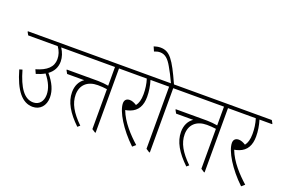

<svg xmlns="http://www.w3.org/2000/svg" viewBox="-134 -1270 2489 1667"><g transform="rotate(20 1110.5 -436.0)"><path d="M238 -19C306 -19 353 -70 353 -147C353 -213 324 -276 267 -343C312 -376 334 -419 334 -472C334 -511 320 -552 296 -589H426V-595L410 -622H-24V-616L-9 -589H264C289 -554 300 -519 300 -481C300 -409 250 -363 150 -334L167 -297C197 -306 224 -317 246 -330C295 -269 318 -214 318 -159C318 -98 284 -57 230 -57C146 -57 89 -141 46 -293L19 -285C70 -106 141 -19 238 -19Z M663 11 684 -7C596 -93 554 -166 554 -247C554 -336 612 -390 708 -390C736 -390 766 -388 793 -384V-15L824 5H830V-589H932V-595L917 -622H378V-616L393 -589H793V-416C763 -421 728 -425 698 -425H407V-419L423 -390H581C540 -362 517 -316 517 -256C517 -166 568 -80 663 11Z M1169 10 1198 -15C1125 -80 1041 -169 1004 -268C1017 -270 1032 -274 1046 -279C1115 -304 1144 -361 1144 -440C1144 -490 1136 -540 1121 -589H1238V-595L1223 -622H884V-616L899 -589H1087C1101 -544 1107 -499 1107 -451C1107 -400 1096 -365 1077 -341C1055 -355 1033 -364 1013 -364C982 -364 965 -347 965 -317C965 -242 1049 -103 1169 10Z M1324 5H1331V-589H1433V-595L1417 -622H1326C1235 -823 1194 -883 1107 -883C1086 -883 1065 -878 1047 -872L1065 -831C1081 -838 1101 -843 1118 -843C1166 -843 1197 -812 1229 -756C1250 -721 1275 -672 1298 -622H1190V-616L1205 -589H1293V-15Z M1670 11 1691 -7C1603 -93 1561 -166 1561 -247C1561 -336 1619 -390 1715 -390C1743 -390 1773 -388 1800 -384V-15L1831 5H1837V-589H1939V-595L1924 -622H1385V-616L1400 -589H1800V-416C1770 -421 1735 -425 1705 -425H1414V-419L1430 -390H1588C1547 -362 1524 -316 1524 -256C1524 -166 1575 -80 1670 11Z M2176 10 2205 -15C2132 -80 2048 -169 2011 -268C2024 -270 2039 -274 2053 -279C2122 -304 2151 -361 2151 -440C2151 -490 2143 -540 2128 -589H2245V-595L2230 -622H1891V-616L1906 -589H2094C2108 -544 2114 -499 2114 -451C2114 -400 2103 -365 2084 -341C2062 -355 2040 -364 2020 -364C1989 -364 1972 -347 1972 -317C1972 -242 2056 -103 2176 10Z"/></g></svg>

Font: Noto Serif Devanagari Condensed ExtraLight
Style: Regular
Weight: 200
Width: 3
Designer: Universal Thirst, Indian Type Foundry and the Monotype Design Team
Foundry: Monotype Imaging Inc.
Version: Version 2.004